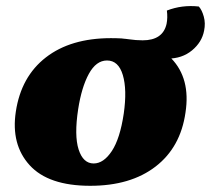

<svg xmlns="http://www.w3.org/2000/svg" viewBox="-20 -590 680 619"><path d="M271 9Q136 9 75.5 -57.5Q15 -124 31 -230Q48 -343 128 -405Q208 -467 338 -467Q469 -467 532 -402Q595 -337 578 -227Q562 -115 481.5 -53Q401 9 271 9ZM282 -63Q314 -63 340.5 -103Q367 -143 379 -224Q390 -301 376 -348Q362 -395 325 -395Q290 -395 266.5 -352Q243 -309 232 -238Q219 -153 233.5 -108Q248 -63 282 -63ZM520 -401 350 -467Q371 -467 394.5 -463.5Q418 -460 440 -460Q505 -460 517 -513Q521 -533 518 -556Q567 -575 621 -569Q631 -558 637 -536.5Q643 -515 638 -491Q631 -454 599 -427.5Q567 -401 520 -401Z"/></svg>

Font: Vollkorn Black
Style: Italic
Weight: 900
Italic angle: -11°
Designer: Friedrich Althausen
Foundry: Friedrich Althausen
Version: Version 5.000; ttfautohint (v1.8.3)